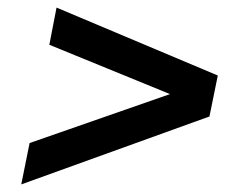

<svg xmlns="http://www.w3.org/2000/svg" viewBox="-20 -603 630 506"><path d="M554 -404 532 -296 36 -117 58 -226 428 -355 110 -485 129 -583Z"/></svg>

Font: Montserrat Alternates SemiBold
Style: Italic
Weight: 600
Italic angle: -11.3°
Designer: Julieta Ulanovsky
Foundry: Julieta Ulanovsky
Version: Version 7.200